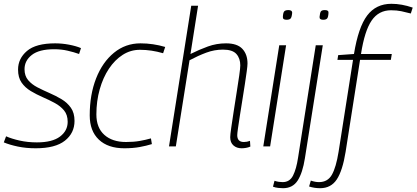

<svg xmlns="http://www.w3.org/2000/svg" viewBox="-25 -770 2191 1010"><path d="M-5 -21 7 -53Q36 -40 78.5 -30.5Q121 -21 169 -21Q250 -21 290.5 -51.5Q331 -82 331 -129Q331 -166 312 -189Q293 -212 263.5 -228Q234 -244 200.5 -258.5Q167 -273 137 -291Q107 -309 88.5 -335.5Q70 -362 70 -404Q70 -462 117 -502Q164 -542 265 -542Q301 -542 338 -535Q375 -528 401 -517L391 -486Q363 -496 330 -503.5Q297 -511 260 -511Q181 -511 142.5 -481Q104 -451 104 -406Q104 -371 123 -348.5Q142 -326 172 -310.5Q202 -295 235.5 -280.5Q269 -266 299 -248Q329 -230 348 -203Q367 -176 367 -134Q367 -70 316.5 -30Q266 10 163 10Q112 10 69 1Q26 -8 -5 -21Z M629 10Q543 10 495 -35.5Q447 -81 447 -163Q447 -272 480.5 -357.5Q514 -443 574.5 -492.5Q635 -542 714 -542Q780 -542 844 -523L833 -490Q802 -499 772 -503.5Q742 -508 711 -508Q662 -508 620.5 -481.5Q579 -455 548 -408.5Q517 -362 499.5 -300Q482 -238 482 -168Q482 -98 524 -60.5Q566 -23 638 -23Q678 -23 709.5 -28.5Q741 -34 769 -42L774 -12Q745 -3 709.5 3.5Q674 10 629 10Z M1223 -59Q1223 -23 1258 -23Q1274 -23 1290 -29L1292 1Q1281 6 1268.5 8Q1256 10 1246 10Q1220 10 1203 -5Q1186 -20 1186 -48Q1186 -61 1191.5 -98.5Q1197 -136 1204.5 -185.5Q1212 -235 1220 -284.5Q1228 -334 1233.5 -373Q1239 -412 1239 -426Q1239 -463 1218.5 -486Q1198 -509 1148 -509Q1103 -509 1060 -493Q1017 -477 972 -453L900 0H864L981 -740H1017L977 -486Q1023 -509 1068.5 -525.5Q1114 -542 1164 -542Q1223 -542 1250 -513Q1277 -484 1277 -436Q1277 -424 1273 -395Q1269 -366 1263 -326.5Q1257 -287 1250 -244Q1243 -201 1237 -162.5Q1231 -124 1227 -96Q1223 -68 1223 -59Z M1492 -717Q1512 -717 1512 -703Q1510 -680 1504 -673Q1498 -666 1482 -666Q1462 -666 1463 -681Q1464 -703 1470 -710Q1476 -717 1492 -717ZM1360 0 1444 -532H1480L1396 0Z M1684 -717Q1704 -717 1703 -703Q1702 -680 1696 -673Q1690 -666 1675 -666Q1655 -666 1656 -681Q1658 -703 1663 -710Q1668 -717 1684 -717ZM1673 -532 1579 62Q1567 139 1541 179.5Q1515 220 1464 220Q1454 220 1439 218.5Q1424 217 1411 212L1419 181Q1431 185 1441.5 186.5Q1452 188 1462 188Q1499 188 1516.5 153.5Q1534 119 1543 59L1636 -532Z M1659 220Q1628 220 1601 211L1610 180Q1633 188 1653 188Q1699 188 1721 149Q1743 110 1756 29L1832 -455H1750L1754 -480L1837 -486Q1860 -627 1906.5 -688.5Q1953 -750 2034 -750Q2088 -750 2146 -730L2136 -699Q2110 -706 2086 -711Q2062 -716 2032 -716Q1967 -716 1930 -662Q1893 -608 1874 -486H2036L2031 -455H1869L1793 29Q1777 128 1746.5 174Q1716 220 1659 220Z"/></svg>

Font: Georama ExtraLight
Style: Italic
Weight: 200
Italic angle: -9°
Designer: Jean-Baptiste Levee
Foundry: Production Type
Version: Version 1.000